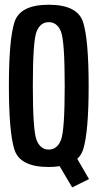

<svg xmlns="http://www.w3.org/2000/svg" viewBox="-20 -700 422 810"><path d="M284.5 90.5 231.5 1Q211 4.5 185.5 4.5Q63.5 4.5 40.5 -69.8Q17.5 -144 17.5 -337.5Q17.5 -530.5 40.5 -605.2Q63.5 -680 185.8 -680Q308 -680 331 -605.2Q354 -530.5 354 -337.5Q354 -144 331 -70Q323.5 -46 306 -30L355.5 55.5ZM185.5 -69Q221 -69 237 -108.8Q253 -148.5 253 -337.5Q253 -528 237 -567.2Q221 -606.5 185.5 -606.5Q150.5 -606.5 134.5 -567.2Q118.5 -528 118.5 -337.5Q118.5 -148.5 134.5 -108.8Q150.5 -69 185.5 -69Z"/></svg>

Font: Anybody Condensed Medium
Style: Regular
Weight: 500
Width: 3
Designer: Tyler Finck
Foundry: Etcetera Type Company
Version: Version 1.010; ttfautohint (v1.8.3) -l 8 -r 50 -G 200 -x 14 